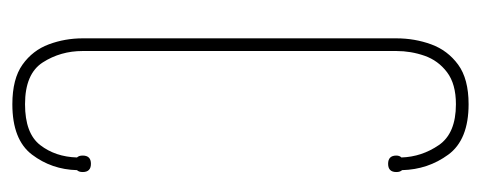

<svg xmlns="http://www.w3.org/2000/svg" viewBox="-248 -502 760 303"><g transform="rotate(90 131.5 -350.0)"><path d="M60 -101Q60 -66 78 -38Q96 -10 144 -10Q190 -10 208.5 -34Q227 -58 228 -92Q225 -95 225 -101Q225 -114 238 -114Q251 -114 251 -101Q251 -95 248 -92Q247 -52 223.5 -21Q200 10 144 10Q104 10 81.5 -6Q59 -22 49.5 -47.5Q40 -73 40 -101V-596Q40 -625 49.5 -651Q59 -677 81.5 -693.5Q104 -710 144 -710Q200 -710 223.5 -678Q247 -646 248 -605Q251 -602 251 -596Q251 -583 238 -583Q225 -583 225 -596Q225 -601 228 -604Q227 -636 208.5 -663Q190 -690 144 -690Q112 -690 93.5 -676Q75 -662 67.5 -640.5Q60 -619 60 -596Z"/></g></svg>

Font: Wire One
Style: Regular
Weight: 400
Designer: Alexei Vanyashin, Gayaneh Bagdasaryan
Foundry: Cyreal
Version: Version 1.102; ttfautohint (v1.8.3)